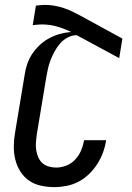

<svg xmlns="http://www.w3.org/2000/svg" viewBox="-20 -758 540 786"><path d="M202 8Q174 8 147 2Q120 -4 98.5 -19Q77 -34 63 -56.5Q49 -79 42.5 -105.5Q36 -132 36.5 -160.5Q37 -189 42 -217L81 -452Q84 -474 91.5 -496Q99 -518 112 -537.5Q125 -557 142.5 -573.5Q160 -590 181.5 -601.5Q203 -613 225 -619Q247 -625 271 -627Q243 -641 213 -649.5Q183 -658 151 -658Q142 -658 132.5 -657Q123 -656 114 -655L127 -735Q137 -736 146 -737Q155 -738 164 -738Q184 -738 203.5 -734.5Q223 -731 241 -725Q259 -719 275.5 -711Q292 -703 309 -694L481 -600L468 -520L294 -614Q275 -614 257 -604.5Q239 -595 226 -580Q213 -565 203.5 -547.5Q194 -530 187 -512Q180 -494 176 -475.5Q172 -457 169 -439L130 -204Q128 -188 127 -172.5Q126 -157 128.5 -142Q131 -127 137 -113.5Q143 -100 153.5 -90.5Q164 -81 179 -76.5Q194 -72 210 -72Q230 -72 251 -80Q272 -88 287.5 -104.5Q303 -121 311.5 -141Q320 -161 324 -182V-184H414V-181Q410 -156 401 -132Q392 -108 377.5 -85.5Q363 -63 343.5 -44.5Q324 -26 301 -14Q278 -2 252.5 3Q227 8 202 8Z"/></svg>

Font: Iosevka Term Curly Medium
Style: Italic
Weight: 500
Italic angle: -9°
Designer: Belleve Invis
Foundry: Belleve Invis
Version: Version 32.3.0